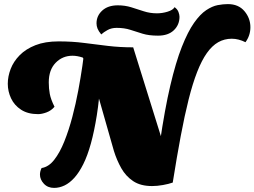

<svg xmlns="http://www.w3.org/2000/svg" viewBox="-20 -891 1242 937"><path d="M823 0 760 -193Q784 -358 811 -473Q838 -588 867.5 -662.5Q897 -737 927 -779.5Q957 -822 986.5 -841.5Q1016 -861 1042.5 -866Q1069 -871 1092 -871Q1144 -871 1173 -836.5Q1202 -802 1202 -758Q1202 -718 1178 -685Q1144 -702 1111 -702Q1075 -702 1045 -685Q1015 -668 989.5 -632Q964 -596 942 -539.5Q920 -483 900.5 -405.5Q881 -328 862 -227Q843 -126 823 0ZM244 26Q213 26 194 5.5Q175 -15 175 -39Q175 -55 183 -71Q217 -76 244.5 -111Q272 -146 294 -201Q316 -256 333 -320.5Q350 -385 362 -449.5Q374 -514 382 -569.5Q390 -625 394 -660L471 -507Q465 -407 452.5 -328.5Q440 -250 423.5 -190.5Q407 -131 386.5 -90Q366 -49 343 -23.5Q320 2 295 14Q270 26 244 26ZM166 -334Q116 -334 83 -355.5Q50 -377 34 -411Q18 -445 18 -482Q18 -518 32 -554.5Q46 -591 76 -621.5Q106 -652 153 -670.5Q200 -689 266 -689Q332 -689 390 -681.5Q448 -674 506.5 -667Q565 -660 630 -660L526 -544L389 -601L384 -610Q357 -619 334 -619Q285 -619 251.5 -584.5Q218 -550 218 -489Q218 -459 223 -432.5Q228 -406 246 -370Q230 -351 207 -342.5Q184 -334 166 -334ZM722 17Q666 17 630 -7Q594 -31 572 -70Q550 -109 536 -154L457 -431L373 -660H630L770 -211L823 0Q803 7 775 12Q747 17 722 17ZM751 -717Q707 -717 676 -726.5Q645 -736 616 -745.5Q587 -755 549 -755Q524 -755 505 -744.5Q486 -734 474 -723Q461 -739 456 -751.5Q451 -764 451 -777Q451 -814 479 -839.5Q507 -865 555 -865Q590 -865 620.5 -855.5Q651 -846 681.5 -836Q712 -826 746 -826Q772 -826 798 -834Q824 -842 832 -856Q846 -846 851 -832.5Q856 -819 856 -809Q856 -770 828.5 -743.5Q801 -717 751 -717Z"/></svg>

Font: Sansita Swashed Light Black
Style: Regular
Weight: 900
Version: Version 1.003